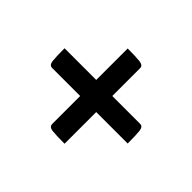

<svg xmlns="http://www.w3.org/2000/svg" viewBox="-91 -582 600 600"><g transform="rotate(-45 209.0 -282.0)"><path d="M34 -246Q34 -285 36 -301Q38 -317 51 -317H384Q384 -280 382 -263Q380 -246 368 -246ZM174 -107V-441Q174 -453 190.5 -455Q207 -457 245 -457V-123Q245 -111 228.5 -109Q212 -107 174 -107Z"/></g></svg>

Font: Yanone Kaffeesatz
Style: Regular
Weight: 400
Designer: Yanone (Cyrillic: Daniel Pouzeot, Huerta Tipografica, and Cyreal)
Foundry: Yanone
Version: Version 2.003